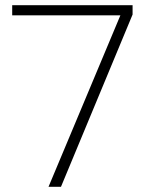

<svg xmlns="http://www.w3.org/2000/svg" viewBox="-20 -720 571 740"><path d="M167 0 444 -661H27V-700H491V-664L215 0Z"/></svg>

Font: DM Sans 12pt ExtraLight
Style: Regular
Weight: 250
Version: Version 4.004;gftools[0.9.30]